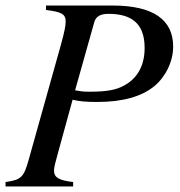

<svg xmlns="http://www.w3.org/2000/svg" viewBox="-20 -673 651 693"><path d="M146 -653V-637C203 -630 217 -622 217 -595C217 -580 213 -559 200 -512L84 -98C66 -33 57 -24 0 -16V0H244V-16C190 -22 175 -34 175 -57C175 -72 182 -93 189 -120L242 -313C268 -307 290 -305 332 -305C421 -305 491 -324 537 -362C578 -396 605 -451 605 -505C605 -601 534 -653 387 -653ZM320 -592C326 -615 344 -623 372 -623C454 -623 502 -589 502 -500C502 -435 475 -391 431 -366C400 -348 365 -342 303 -342C285 -342 280 -342 251 -347Z"/></svg>

Font: XITS
Style: Italic
Weight: 400
Italic angle: -16.33°
Designer: MicroPress Inc., with final additions and corrections provided by Coen Hoffman, Elsevier (retired)
Version: Version 1.107